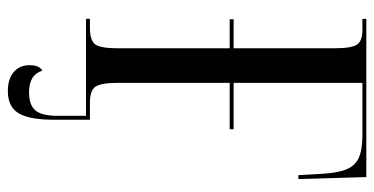

<svg xmlns="http://www.w3.org/2000/svg" viewBox="-252 -502 953 489"><g transform="rotate(90 224.5 -257.5)"><path d="M28 0V-10H50Q83 -10 93 -23.5Q103 -37 103 -82V-366H29V-376H103V-631Q103 -677 93.5 -690.5Q84 -704 56 -704H28V-714H431L436 -541H426L423 -596Q421 -638 412 -661.5Q403 -685 382.5 -694.5Q362 -704 325 -704H191V-376H309V-366H191V-83Q191 -39 200.5 -24.5Q210 -10 242 -10H285V81Q285 144 268.5 171.5Q252 199 212 199Q181 199 163.5 184Q146 169 146 144Q146 119 160 111Q170 145 215 145Q248 145 261.5 128.5Q275 112 275 72V0Z"/></g></svg>

Font: Noto Serif Display ExtraCondensed
Style: Regular
Weight: 400
Width: 2
Designer: Monotype Design Team
Foundry: Monotype Imaging Inc.
Version: Version 2.009